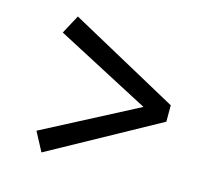

<svg xmlns="http://www.w3.org/2000/svg" viewBox="-76 -648 690 644"><g transform="rotate(15 268.5 -326.0)"><path d="M497 -355V-298L119 -90L84 -156L410 -326L84 -497L119 -562Z"/></g></svg>

Font: Source Serif Pro SemiBold
Style: Italic
Weight: 600
Italic angle: -12°
Designer: Frank Grießhammer
Foundry: Adobe Systems Incorporated
Version: Version 3.001;hotconv 1.0.111;makeotfexe 2.5.65597